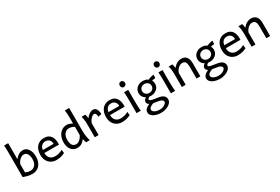

<svg xmlns="http://www.w3.org/2000/svg" viewBox="115 -2230 5732 3926"><g transform="rotate(-30 2981.0 -267.0)"><path d="M63.5 -781.2H161.1Q161.1 -727.5 161.1 -666.7Q161.1 -606 161.1 -550.3Q161.1 -494.6 161.1 -454.8Q161.1 -415 161.1 -402.8Q195.3 -447.8 241.5 -477.8Q287.6 -507.8 349.1 -507.8Q398.4 -507.8 436.5 -476.6Q474.6 -445.3 496.1 -390.1Q517.6 -335 517.6 -263.7Q517.6 -180.2 488.3 -118.2Q459 -56.2 406 -22Q353 12.2 280.8 12.2Q221.7 12.2 169.4 -2Q117.2 -16.1 70.8 -31.7Q70.8 -51.8 70.8 -90.8Q70.8 -129.9 70.8 -180.7Q70.8 -231.4 70.8 -286.1Q70.8 -340.8 70.8 -392.8Q70.8 -444.8 70.8 -486.6Q70.8 -528.3 70.8 -551.8Q70.8 -586.9 70.6 -629.9Q70.3 -672.9 68.8 -713.4Q67.4 -753.9 63.5 -781.2ZM161.1 -285.6V-90.3Q197.3 -75.2 223.4 -69.3Q249.5 -63.5 280.8 -63.5Q345.7 -63.5 387.7 -113.8Q429.7 -164.1 429.7 -246.6Q429.7 -328.1 401.1 -375.2Q372.6 -422.4 319.8 -422.4Q274.4 -422.4 230.2 -384.5Q186 -346.7 161.1 -285.6Z M1046.9 -236.8H683.6V-305.2H959.5Q959.5 -368.2 925 -401.4Q890.6 -434.6 837.4 -434.6Q773.4 -434.6 737.1 -389.2Q700.7 -343.8 700.7 -246.6Q700.7 -156.2 744.9 -112.3Q789.1 -68.4 856.9 -68.4Q904.3 -68.4 950 -79.3Q995.6 -90.3 1040 -117.2L1049.8 -36.6Q998 -9.8 949.7 1.2Q901.4 12.2 844.7 12.2Q782.7 12.2 729.2 -16.6Q675.8 -45.4 643.1 -102.1Q610.4 -158.7 610.4 -241.7Q610.4 -322.8 638.9 -382.3Q667.5 -441.9 720 -474.9Q772.5 -507.8 844.7 -507.8Q905.3 -507.8 944.6 -487.3Q983.9 -466.8 1006.3 -432.6Q1028.8 -398.4 1038.1 -357.2Q1047.4 -315.9 1047.4 -274.9Q1047.4 -268.6 1047.4 -256.1Q1047.4 -243.7 1046.9 -236.8Z M1601.6 -781.2V-258.8Q1601.6 -166.5 1612.1 -103.8Q1622.6 -41 1638.2 0H1550.3Q1544.9 -12.7 1537.4 -38.1Q1529.8 -63.5 1523.4 -90.3Q1488.8 -41 1443.8 -14.4Q1398.9 12.2 1345.2 12.2Q1285.6 12.2 1241.7 -17.1Q1197.8 -46.4 1173.8 -99.9Q1149.9 -153.3 1149.9 -224.6Q1149.9 -311 1180.7 -374.5Q1211.4 -438 1263.9 -472.9Q1316.4 -507.8 1381.8 -507.8Q1413.1 -507.8 1448 -495.1Q1482.9 -482.4 1511.2 -466.3V-603Q1511.2 -661.6 1508.5 -706.1Q1505.9 -750.5 1499 -781.2ZM1511.2 -195.3V-388.2Q1475.1 -407.7 1447 -416.3Q1418.9 -424.8 1381.8 -424.8Q1344.7 -424.8 1312.5 -402.6Q1280.3 -380.4 1260.3 -338.9Q1240.2 -297.4 1240.2 -239.3Q1240.2 -154.3 1269.5 -110.1Q1298.8 -65.9 1362.3 -65.9Q1392.1 -65.9 1421.1 -84.7Q1450.2 -103.5 1474.1 -133.3Q1498 -163.1 1511.2 -195.3Z M1845.7 0H1755.4V-300.3Q1755.4 -372.1 1747.3 -422.4Q1739.3 -472.7 1731 -498H1818.8Q1822.8 -487.8 1826.4 -469.7Q1830.1 -451.7 1833.5 -433.1Q1836.9 -414.6 1838.4 -402.8Q1874 -453.6 1918.9 -480.7Q1963.9 -507.8 1997.1 -507.8Q2038.1 -507.8 2062.7 -484.6Q2087.4 -461.4 2098.4 -424.3Q2109.4 -387.2 2109.4 -344.2L2031.2 -327.1Q2031.2 -363.8 2017.6 -391.8Q2003.9 -419.9 1975.1 -419.9Q1954.6 -419.9 1928.5 -399.7Q1902.3 -379.4 1879.4 -347.9Q1856.4 -316.4 1845.7 -283.2Z M2597.2 -236.8H2233.9V-305.2H2509.8Q2509.8 -368.2 2475.3 -401.4Q2440.9 -434.6 2387.7 -434.6Q2323.7 -434.6 2287.4 -389.2Q2251 -343.8 2251 -246.6Q2251 -156.2 2295.2 -112.3Q2339.4 -68.4 2407.2 -68.4Q2454.6 -68.4 2500.2 -79.3Q2545.9 -90.3 2590.3 -117.2L2600.1 -36.6Q2548.3 -9.8 2500 1.2Q2451.7 12.2 2395 12.2Q2333 12.2 2279.5 -16.6Q2226.1 -45.4 2193.4 -102.1Q2160.6 -158.7 2160.6 -241.7Q2160.6 -322.8 2189.2 -382.3Q2217.8 -441.9 2270.3 -474.9Q2322.8 -507.8 2395 -507.8Q2455.6 -507.8 2494.9 -487.3Q2534.2 -466.8 2556.6 -432.6Q2579.1 -398.4 2588.4 -357.2Q2597.7 -315.9 2597.7 -274.9Q2597.7 -268.6 2597.7 -256.1Q2597.7 -243.7 2597.2 -236.8Z M2734.4 -498H2832Q2832 -431.6 2832 -365.2Q2832 -298.8 2832 -231.9Q2832 -200.7 2833.3 -156Q2834.5 -111.3 2836.7 -68.8Q2838.9 -26.4 2841.8 0H2741.7Q2741.7 -35.2 2741.7 -82.5Q2741.7 -129.9 2741.7 -177Q2741.7 -224.1 2741.7 -258.8Q2741.7 -330.1 2740.5 -394.8Q2739.3 -459.5 2734.4 -498ZM2724.6 -656.7Q2724.6 -684.1 2741.7 -703.4Q2758.8 -722.7 2785.6 -722.7Q2813 -722.7 2831.1 -703.4Q2849.1 -684.1 2849.1 -656.7Q2849.1 -629.9 2831.1 -610.4Q2813 -590.8 2785.6 -590.8Q2758.8 -590.8 2741.7 -610.4Q2724.6 -629.9 2724.6 -656.7Z M3085.9 -192.9 3168.9 -170.9Q3126.5 -158.7 3109.9 -143.3Q3093.3 -127.9 3093.3 -114.7Q3093.3 -106 3106.4 -96.4Q3119.6 -86.9 3154.1 -77.9Q3188.5 -68.8 3252 -61Q3360.8 -48.3 3402.8 -12.9Q3444.8 22.5 3444.8 78.1Q3444.8 117.7 3421.4 148.7Q3397.9 179.7 3359.6 201.7Q3321.3 223.6 3275.9 235.1Q3230.5 246.6 3186 246.6Q3143.6 246.6 3100.1 237.5Q3056.6 228.5 3020.3 210.2Q2983.9 191.9 2961.7 163.8Q2939.5 135.7 2939.5 97.7Q2939.5 15.6 3066.4 -36.6Q3066.4 -36.6 3078.9 -34.4Q3091.3 -32.2 3107.9 -28.6Q3124.5 -24.9 3137.7 -20Q3150.9 -15.1 3151.9 -9.8Q3098.1 8.8 3072 25.6Q3045.9 42.5 3037.8 57.9Q3029.8 73.2 3029.8 87.9Q3029.8 107.4 3047.6 127.9Q3065.4 148.4 3101.8 162.1Q3138.2 175.8 3193.4 175.8Q3237.8 175.8 3274.2 161.1Q3310.5 146.5 3332.5 125Q3354.5 103.5 3354.5 83Q3354.5 53.7 3320.3 33.4Q3286.1 13.2 3190.9 2.4Q3122.1 -5.4 3083.3 -22Q3044.4 -38.6 3028.6 -60.3Q3012.7 -82 3012.7 -105Q3012.7 -127 3031.7 -153.1Q3050.8 -179.2 3085.9 -192.9ZM3437.5 -507.8 3432.6 -429.7Q3405.8 -429.2 3376.2 -423.1Q3346.7 -417 3313 -402.8L3281.2 -459Q3314 -480 3357.7 -492.7Q3401.4 -505.4 3437.5 -507.8ZM2981 -332Q2981 -381.8 3006.8 -421.6Q3032.7 -461.4 3076.9 -484.6Q3121.1 -507.8 3176.3 -507.8Q3231.9 -507.8 3276.1 -484.6Q3320.3 -461.4 3345.9 -421.6Q3371.6 -381.8 3371.6 -332Q3371.6 -282.2 3345.9 -243.2Q3320.3 -204.1 3276.1 -181.4Q3231.9 -158.7 3176.3 -158.7Q3121.1 -158.7 3076.9 -181.4Q3032.7 -204.1 3006.8 -243.2Q2981 -282.2 2981 -332ZM3064 -332Q3064 -287.1 3095.7 -257.1Q3127.4 -227.1 3176.3 -227.1Q3225.6 -227.1 3257.1 -257.1Q3288.6 -287.1 3288.6 -332Q3288.6 -377 3257.1 -407Q3225.6 -437 3176.3 -437Q3127.4 -437 3095.7 -407Q3064 -377 3064 -332Z M3544.9 -498H3642.6Q3642.6 -431.6 3642.6 -365.2Q3642.6 -298.8 3642.6 -231.9Q3642.6 -200.7 3643.8 -156Q3645 -111.3 3647.2 -68.8Q3649.4 -26.4 3652.3 0H3552.2Q3552.2 -35.2 3552.2 -82.5Q3552.2 -129.9 3552.2 -177Q3552.2 -224.1 3552.2 -258.8Q3552.2 -330.1 3551 -394.8Q3549.8 -459.5 3544.9 -498ZM3535.2 -656.7Q3535.2 -684.1 3552.2 -703.4Q3569.3 -722.7 3596.2 -722.7Q3623.5 -722.7 3641.6 -703.4Q3659.7 -684.1 3659.7 -656.7Q3659.7 -629.9 3641.6 -610.4Q3623.5 -590.8 3596.2 -590.8Q3569.3 -590.8 3552.2 -610.4Q3535.2 -629.9 3535.2 -656.7Z M4248 0H4157.7Q4157.7 -32.7 4157.7 -71.5Q4157.7 -110.4 4157.7 -148.7Q4157.7 -187 4157.7 -218.8Q4157.7 -250.5 4157.7 -268.6Q4157.7 -329.6 4147 -363Q4136.2 -396.5 4114.7 -409.4Q4093.3 -422.4 4060.1 -422.4Q4024.9 -422.4 3992.7 -401.4Q3960.4 -380.4 3936.3 -348.4Q3912.1 -316.4 3901.4 -283.2V0H3811Q3811 -44.4 3811 -101.3Q3811 -158.2 3811 -211.9Q3811 -265.6 3811 -300.3Q3811 -372.1 3803 -422.4Q3794.9 -472.7 3786.6 -498H3874.5Q3878.4 -487.8 3882.1 -469.7Q3885.7 -451.7 3889.2 -433.1Q3892.6 -414.6 3894 -402.8Q3940.4 -458.5 3987.8 -483.2Q4035.2 -507.8 4086.9 -507.8Q4165 -507.8 4206.5 -456.8Q4248 -405.8 4248 -305.2Q4248 -283.2 4248 -246.6Q4248 -210 4248 -166.5Q4248 -123 4248 -79.6Q4248 -36.1 4248 0Z M4475.1 -192.9 4558.1 -170.9Q4515.6 -158.7 4499 -143.3Q4482.4 -127.9 4482.4 -114.7Q4482.4 -106 4495.6 -96.4Q4508.8 -86.9 4543.2 -77.9Q4577.6 -68.8 4641.1 -61Q4750 -48.3 4792 -12.9Q4834 22.5 4834 78.1Q4834 117.7 4810.5 148.7Q4787.1 179.7 4748.8 201.7Q4710.4 223.6 4665 235.1Q4619.6 246.6 4575.2 246.6Q4532.7 246.6 4489.3 237.5Q4445.8 228.5 4409.4 210.2Q4373 191.9 4350.8 163.8Q4328.6 135.7 4328.6 97.7Q4328.6 15.6 4455.6 -36.6Q4455.6 -36.6 4468 -34.4Q4480.5 -32.2 4497.1 -28.6Q4513.7 -24.9 4526.9 -20Q4540 -15.1 4541 -9.8Q4487.3 8.8 4461.2 25.6Q4435.1 42.5 4427 57.9Q4418.9 73.2 4418.9 87.9Q4418.9 107.4 4436.8 127.9Q4454.6 148.4 4491 162.1Q4527.3 175.8 4582.5 175.8Q4627 175.8 4663.3 161.1Q4699.7 146.5 4721.7 125Q4743.7 103.5 4743.7 83Q4743.7 53.7 4709.5 33.4Q4675.3 13.2 4580.1 2.4Q4511.2 -5.4 4472.4 -22Q4433.6 -38.6 4417.7 -60.3Q4401.9 -82 4401.9 -105Q4401.9 -127 4420.9 -153.1Q4439.9 -179.2 4475.1 -192.9ZM4826.7 -507.8 4821.8 -429.7Q4794.9 -429.2 4765.4 -423.1Q4735.8 -417 4702.1 -402.8L4670.4 -459Q4703.1 -480 4746.8 -492.7Q4790.5 -505.4 4826.7 -507.8ZM4370.1 -332Q4370.1 -381.8 4396 -421.6Q4421.9 -461.4 4466.1 -484.6Q4510.3 -507.8 4565.4 -507.8Q4621.1 -507.8 4665.3 -484.6Q4709.5 -461.4 4735.1 -421.6Q4760.7 -381.8 4760.7 -332Q4760.7 -282.2 4735.1 -243.2Q4709.5 -204.1 4665.3 -181.4Q4621.1 -158.7 4565.4 -158.7Q4510.3 -158.7 4466.1 -181.4Q4421.9 -204.1 4396 -243.2Q4370.1 -282.2 4370.1 -332ZM4453.1 -332Q4453.1 -287.1 4484.9 -257.1Q4516.6 -227.1 4565.4 -227.1Q4614.7 -227.1 4646.2 -257.1Q4677.7 -287.1 4677.7 -332Q4677.7 -377 4646.2 -407Q4614.7 -437 4565.4 -437Q4516.6 -437 4484.9 -407Q4453.1 -377 4453.1 -332Z M5331.5 -236.8H4968.3V-305.2H5244.1Q5244.1 -368.2 5209.7 -401.4Q5175.3 -434.6 5122.1 -434.6Q5058.1 -434.6 5021.7 -389.2Q4985.4 -343.8 4985.4 -246.6Q4985.4 -156.2 5029.5 -112.3Q5073.7 -68.4 5141.6 -68.4Q5189 -68.4 5234.6 -79.3Q5280.3 -90.3 5324.7 -117.2L5334.5 -36.6Q5282.7 -9.8 5234.4 1.2Q5186 12.2 5129.4 12.2Q5067.4 12.2 5013.9 -16.6Q4960.4 -45.4 4927.7 -102.1Q4895 -158.7 4895 -241.7Q4895 -322.8 4923.6 -382.3Q4952.1 -441.9 5004.6 -474.9Q5057.1 -507.8 5129.4 -507.8Q5189.9 -507.8 5229.2 -487.3Q5268.6 -466.8 5291 -432.6Q5313.5 -398.4 5322.8 -357.2Q5332 -315.9 5332 -274.9Q5332 -268.6 5332 -256.1Q5332 -243.7 5331.5 -236.8Z M5896 0H5805.7Q5805.7 -32.7 5805.7 -71.5Q5805.7 -110.4 5805.7 -148.7Q5805.7 -187 5805.7 -218.8Q5805.7 -250.5 5805.7 -268.6Q5805.7 -329.6 5794.9 -363Q5784.2 -396.5 5762.7 -409.4Q5741.2 -422.4 5708 -422.4Q5672.9 -422.4 5640.6 -401.4Q5608.4 -380.4 5584.2 -348.4Q5560.1 -316.4 5549.3 -283.2V0H5459Q5459 -44.4 5459 -101.3Q5459 -158.2 5459 -211.9Q5459 -265.6 5459 -300.3Q5459 -372.1 5450.9 -422.4Q5442.9 -472.7 5434.6 -498H5522.5Q5526.4 -487.8 5530 -469.7Q5533.7 -451.7 5537.1 -433.1Q5540.5 -414.6 5542 -402.8Q5588.4 -458.5 5635.7 -483.2Q5683.1 -507.8 5734.9 -507.8Q5813 -507.8 5854.5 -456.8Q5896 -405.8 5896 -305.2Q5896 -283.2 5896 -246.6Q5896 -210 5896 -166.5Q5896 -123 5896 -79.6Q5896 -36.1 5896 0Z"/></g></svg>

Font: Andika LitF DSA DSG
Style: Regular
Weight: 400
Designer: Victor Gaultney, Annie Olsen, Julie Remington, Don Collingsworth, Eric Hays, Becca Hirsbrunner
Foundry: SIL International
Version: Version 6.200 ; LitF DSA DSG; ttfautohint (v1.8.3.10-c5d8)